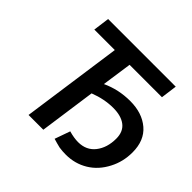

<svg xmlns="http://www.w3.org/2000/svg" viewBox="-172 -895 1094 1094"><g transform="rotate(45 375.0 -348.5)"><path d="M490 10Q563 10 622.5 -26Q682 -62 717 -130Q750 -193 750 -268Q750 -364 690 -415Q630 -466 534 -466Q440 -466 359 -428L385 -609H646L659 -707H114L101 -609H266L180 0H299L347 -341Q422 -370 493 -370Q557 -370 593 -342Q629 -314 629 -258Q629 -185 592 -137.5Q555 -90 489 -90Q456 -90 414 -102L381 -9Q407 -1 436 6Q461 10 490 10Z"/></g></svg>

Font: Brisa Sans Medium
Style: Italic
Weight: 600
Italic angle: -8°
Designer: Dalton Maag Ltd
Foundry: Dalton Maag Ltd
Version: Version 1.101;July 10, 2019;FontCreator 11.5.0.2425 64-bit